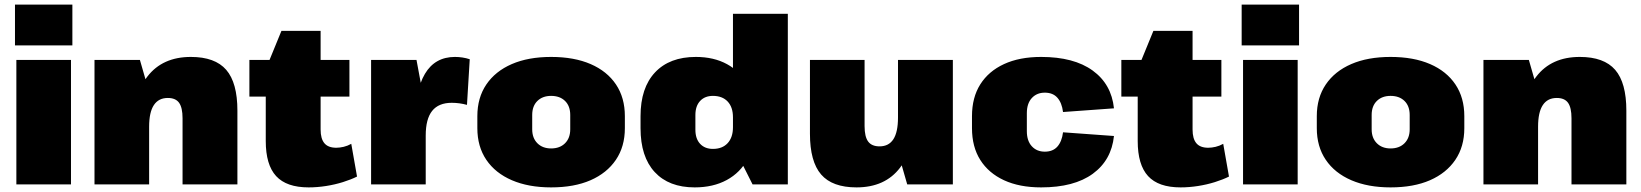

<svg xmlns="http://www.w3.org/2000/svg" viewBox="-20 -800 7121 833"><path d="M288 -540V0H51V-540ZM294 -780V-603H45V-780Z M772 -287Q772 -333 757 -354Q742 -375 708 -375Q668 -375 647.5 -344Q627 -313 627 -250L554 -163V-221Q554 -383 619.5 -468Q685 -553 808 -553Q913 -553 961.5 -497Q1010 -441 1010 -320V0H772ZM390 -540H587L627 -401V0H390Z M1319 13Q1223 13 1178 -36Q1133 -85 1133 -188V-500L1201 -666H1371V-238Q1371 -198 1387.5 -178.5Q1404 -159 1439 -159Q1454 -159 1471 -163Q1488 -167 1504 -176L1529 -34Q1503 -21 1468 -10Q1433 1 1394.5 7Q1356 13 1319 13ZM1062 -540H1496V-381H1062Z M1590 -540H1787L1827 -325V0H1590ZM1780 -263Q1780 -406 1823.5 -479.5Q1867 -553 1954 -553Q1970 -553 1986.5 -550.5Q2003 -548 2018 -543L2006 -345Q1973 -354 1940 -354Q1883 -354 1855 -319Q1827 -284 1827 -212Z M2371 13Q2273 13 2201 -18Q2129 -49 2090 -106.5Q2051 -164 2051 -244V-296Q2051 -376 2090 -433.5Q2129 -491 2200.5 -522Q2272 -553 2371 -553Q2471 -553 2542.5 -522Q2614 -491 2652.5 -433.5Q2691 -376 2691 -296V-244Q2691 -164 2652 -106.5Q2613 -49 2542 -18Q2471 13 2371 13ZM2371 -156Q2409 -156 2431.5 -178.5Q2454 -201 2454 -239V-301Q2454 -340 2431.5 -362Q2409 -384 2371 -384Q2334 -384 2311.5 -362Q2289 -340 2289 -301V-239Q2289 -201 2311.5 -178.5Q2334 -156 2371 -156Z M2994 13Q2882 13 2820.5 -53.5Q2759 -120 2759 -244V-296Q2759 -419 2822 -486Q2885 -553 2999 -553Q3077 -553 3134.5 -521.5Q3192 -490 3224 -431Q3256 -372 3256 -290V-251Q3256 -170 3224 -110.5Q3192 -51 3133 -19Q3074 13 2994 13ZM3073 -154Q3114 -154 3137 -179Q3160 -204 3160 -248V-291Q3160 -335 3137 -359.5Q3114 -384 3073 -384Q3038 -384 3017.5 -362Q2997 -340 2997 -301V-237Q2997 -198 3017.5 -176Q3038 -154 3073 -154ZM3160 -169V-740H3398V0H3245Z M3731 -253Q3731 -207 3746.5 -186Q3762 -165 3796 -165Q3836 -165 3856 -196Q3876 -227 3876 -290L3950 -377V-319Q3950 -158 3885 -72.5Q3820 13 3696 13Q3591 13 3542.5 -43Q3494 -99 3494 -220V-540H3731ZM4114 0H3916L3876 -139V-540H4114Z M4497 13Q4403 13 4336 -18Q4269 -49 4233 -106Q4197 -163 4197 -244V-296Q4197 -377 4233 -434Q4269 -491 4336 -522Q4403 -553 4497 -553Q4639 -553 4720.5 -494Q4802 -435 4813 -330L4592 -314Q4587 -354 4567.5 -376Q4548 -398 4513 -398Q4478 -398 4456.5 -374.5Q4435 -351 4435 -309V-231Q4435 -189 4456.5 -165.5Q4478 -142 4513 -142Q4548 -142 4567.5 -164Q4587 -186 4592 -226L4813 -210Q4802 -105 4721 -46Q4640 13 4497 13Z M5102 13Q5006 13 4961 -36Q4916 -85 4916 -188V-500L4984 -666H5154V-238Q5154 -198 5170.5 -178.5Q5187 -159 5222 -159Q5237 -159 5254 -163Q5271 -167 5287 -176L5312 -34Q5286 -21 5251 -10Q5216 1 5177.5 7Q5139 13 5102 13ZM4845 -540H5279V-381H4845Z M5610 -540V0H5373V-540ZM5616 -780V-603H5367V-780Z M6013 13Q5915 13 5843 -18Q5771 -49 5732 -106.5Q5693 -164 5693 -244V-296Q5693 -376 5732 -433.5Q5771 -491 5842.5 -522Q5914 -553 6013 -553Q6113 -553 6184.5 -522Q6256 -491 6294.5 -433.5Q6333 -376 6333 -296V-244Q6333 -164 6294 -106.5Q6255 -49 6184 -18Q6113 13 6013 13ZM6013 -156Q6051 -156 6073.5 -178.5Q6096 -201 6096 -239V-301Q6096 -340 6073.5 -362Q6051 -384 6013 -384Q5976 -384 5953.5 -362Q5931 -340 5931 -301V-239Q5931 -201 5953.5 -178.5Q5976 -156 6013 -156Z M6798 -287Q6798 -333 6783 -354Q6768 -375 6734 -375Q6694 -375 6673.5 -344Q6653 -313 6653 -250L6580 -163V-221Q6580 -383 6645.5 -468Q6711 -553 6834 -553Q6939 -553 6987.5 -497Q7036 -441 7036 -320V0H6798ZM6416 -540H6613L6653 -401V0H6416Z"/></svg>

Font: Pathway Extreme SemiCondensed Black
Style: Regular
Weight: 900
Width: 4
Version: Version 1.001;gftools[0.9.26]